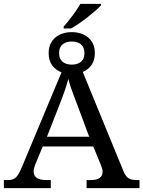

<svg xmlns="http://www.w3.org/2000/svg" viewBox="-20 -978 745 998"><path d="M473.1 -702.1Q473.1 -665 456.1 -640.6Q439 -616.2 410.2 -604L621.1 -89.8Q627 -75.7 633.1 -66.4Q639.2 -57.1 647.5 -51.8Q655.8 -46.4 666.5 -44.2Q677.2 -42 691.9 -42H705.1V0H430.2V-42H453.1Q513.2 -42 513.2 -85.9Q513.2 -93.8 511 -101.1Q508.8 -108.4 504.9 -119.1L464.8 -216.8H202.1L164.1 -125Q159.7 -114.3 157.2 -104Q154.8 -93.8 154.8 -86.9Q154.8 -42 221.2 -42H244.1V0H0V-42H19Q33.7 -42 43.9 -44.9Q54.2 -47.9 62.5 -55.7Q70.8 -63.5 78.4 -77.4Q85.9 -91.3 95.2 -112.8L299.8 -602.1Q269.5 -613.3 251.2 -638.4Q232.9 -663.6 232.9 -702.1Q232.9 -728.5 242.2 -749Q251.5 -769.5 267.8 -783.2Q284.2 -796.9 306.2 -804Q328.1 -811 353 -811Q377.9 -811 399.9 -804Q421.9 -796.9 438.2 -783.2Q454.6 -769.5 463.9 -749Q473.1 -728.5 473.1 -702.1ZM384.8 -424.8Q370.1 -464.8 356.7 -499.8Q343.3 -534.7 335 -567.9Q331.1 -552.2 326.4 -537.1Q321.8 -522 316.2 -505.9Q310.5 -489.7 304 -471.9Q297.4 -454.1 289.1 -433.1L224.1 -267.1H443.8ZM418.9 -702.1Q418.9 -718.3 413.8 -729.7Q408.7 -741.2 399.7 -748.3Q390.6 -755.4 378.7 -758.8Q366.7 -762.2 353 -762.2Q339.4 -762.2 327.4 -758.8Q315.4 -755.4 306.4 -748.3Q297.4 -741.2 292.2 -729.7Q287.1 -718.3 287.1 -702.1Q287.1 -686 292.2 -674.6Q297.4 -663.1 306.4 -656Q315.4 -648.9 327.4 -645.5Q339.4 -642.1 353 -642.1Q366.7 -642.1 378.7 -645.5Q390.6 -648.9 399.7 -656Q408.7 -663.1 413.8 -674.6Q418.9 -686 418.9 -702.1ZM311 -839.8Q321.8 -851.6 333.7 -866.5Q345.7 -881.3 357.4 -897.2Q369.1 -913.1 379.6 -928.7Q390.1 -944.3 397.9 -958H504.9V-950.2Q495.6 -939.5 477.5 -923.6Q459.5 -907.7 437.5 -890.4Q415.5 -873 392.3 -856.9Q369.1 -840.8 349.1 -830.1H311Z"/></svg>

Font: Droid Serif
Style: Regular
Weight: 400
Designer: Monotype Design team
Foundry: Monotype Imaging Inc.
Version: Version 1.03